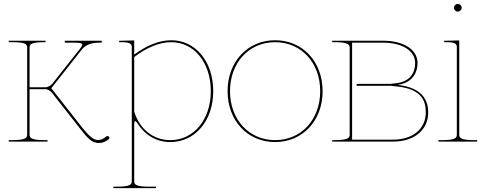

<svg xmlns="http://www.w3.org/2000/svg" viewBox="-20 -730 2506 990"><path d="M25 -520V-512.5H45C111 -512.5 120 -501.5 120 -486V-35C120 -20.5 113.5 -7.5 45 -7.5H25V0H225V-7.5H207.5C139 -7.5 132.5 -20.5 132.5 -35V-270H216C227 -270 242 -259.5 247.5 -252L394 -65.5C433.5 -15 454 7.5 491 7.5C508.5 7.5 526 -0.5 539.5 -11C542.5 -13 544 -16 544 -19C544 -24.5 539.5 -28.5 534.5 -28.5C532.5 -28.5 529.5 -27.5 527.5 -26C513 -14.5 503.5 -8 484.5 -8C462 -8 436.5 -31 404.5 -71.5L244.5 -275L401.5 -474C434 -515 486 -509 504.5 -510V-520H314V-510H365.5C388.5 -510 404 -507.5 404 -500C404 -496.5 402 -490.5 393.5 -480L250 -298.5C243 -290 227 -280 216 -280H132.5V-486C132.5 -501.5 141.5 -512.5 207.5 -512.5H215V-520Z M672 -436C734 -483 799.5 -512.5 863 -512.5C981.5 -512.5 1067 -406.5 1067 -260C1067 -113.5 979 -7.5 858 -7.5C767.5 -7.5 699 -67 672 -154.5ZM672 205V-87C672 -100 674 -105.5 677 -105.5C680.5 -105.5 685.5 -99.5 690.5 -91.5C727 -34.5 785.5 2.5 858 2.5C986.5 2.5 1079.5 -108 1079.5 -260C1079.5 -412 988.5 -522.5 863 -522.5C798.5 -522.5 733 -493.5 672 -448.5V-521.5L607 -520H594.5V-512.5H607C645.5 -512.5 659.5 -506 659.5 -487.5V205C659.5 219.5 653 232.5 584.5 232.5H564.5V240H784.5V232.5H747C678.5 232.5 672 219.5 672 205Z M1398.5 -522.5C1256.5 -522.5 1153.5 -412 1153.5 -260C1153.5 -108 1256.5 2.5 1398.5 2.5C1540.5 2.5 1643.5 -108 1643.5 -260C1643.5 -412 1540.5 -522.5 1398.5 -522.5ZM1398.5 -512.5C1533.5 -512.5 1631 -406.5 1631 -260C1631 -113.5 1533.5 -7.5 1398.5 -7.5C1263.5 -7.5 1166 -113.5 1166 -260C1166 -406.5 1263.5 -512.5 1398.5 -512.5Z M1693 -520V-512.5H1708C1774 -512.5 1783 -500 1783 -484.5V-35C1783 -20.5 1776.5 -7.5 1708 -7.5H1693V0H2008C2116 0 2188 -60 2188 -150.5C2188 -204.5 2165 -277.5 2032.5 -292H2031V-293H2032.5C2101 -302.5 2132.5 -349 2133 -405C2133 -474 2062 -520 1955 -520ZM1795.5 -510H1955C2054.5 -510 2120.5 -468 2120.5 -405C2120.5 -352 2092.5 -311 2028 -301.5L1992.5 -297.5H1819V-287.5H1996.5L2032 -283.5C2161 -269 2175.5 -202 2175.5 -150.5C2175.5 -66 2108.5 -10 2008 -10H1795.5Z M2320.5 -690C2320.5 -679 2330 -670 2340.5 -670C2351.5 -670 2360.5 -679.5 2360.5 -690C2360.5 -701 2351 -710 2340.5 -710C2329.5 -710 2320.5 -700.5 2320.5 -690ZM2348 -35V-521.5L2283 -520H2270.5V-512.5H2283C2321.5 -512.5 2335.5 -506 2335.5 -487.5V-35C2335.5 -20.5 2329 -7.5 2260.5 -7.5H2240.5V0H2440.5V-7.5H2423C2354.5 -7.5 2348 -20.5 2348 -35Z"/></svg>

Font: Znikomit
Style: Regular
Weight: 100
Designer: gluk
Foundry: gluk
Version: Version 0.55